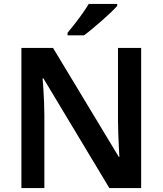

<svg xmlns="http://www.w3.org/2000/svg" viewBox="-20 -958 828 978"><path d="M89 0V-714H250L585 -159H588Q587 -178 585.5 -209.5Q584 -241 582.5 -276.5Q581 -312 581 -341V-714H699V0H537L201 -559H197Q199 -536 201 -504Q203 -472 204.5 -437.5Q206 -403 206 -370V0ZM577 -928Q565 -914 544 -894Q523 -874 498.5 -852.5Q474 -831 450.5 -811.5Q427 -792 408 -778H324V-791Q340 -810 360 -835.5Q380 -861 399.5 -888.5Q419 -916 432 -938H577Z"/></svg>

Font: Noto Sans Symbols SemiBold
Style: Regular
Weight: 600
Version: Version 2.002